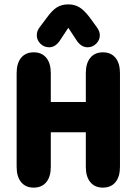

<svg xmlns="http://www.w3.org/2000/svg" viewBox="-20 -846 624 877"><path d="M212 -380V-512Q212 -557 191.5 -582Q171 -607 134 -607Q97 -607 76.5 -582Q56 -557 56 -512V-84Q56 -39 76.5 -14Q97 11 134 11Q171 11 191.5 -14Q212 -39 212 -84V-242H372V-84Q372 -39 392.5 -14Q413 11 450 11Q487 11 507.5 -14Q528 -39 528 -84V-512Q528 -557 507.5 -582Q487 -607 450 -607Q413 -607 392.5 -582Q372 -557 372 -512V-380ZM292 -719 327 -666Q349 -630 380 -630Q403 -630 419.5 -646.5Q436 -663 436 -685Q436 -703 422 -722L390 -766Q365 -799 343 -812.5Q321 -826 292 -826Q262 -826 240 -812.5Q218 -799 193 -764L160 -720Q148 -704 148 -685Q148 -663 164.5 -646.5Q181 -630 205 -630Q235 -630 257 -666Z"/></svg>

Font: Beiruti Black
Style: Regular
Weight: 900
Designer: Arlette Boutros
Foundry: Boutros
Version: Version 1.41